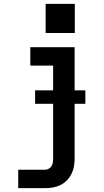

<svg xmlns="http://www.w3.org/2000/svg" viewBox="-20 -766 540 1001"><path d="M75 215V119H214Q224 119 233.5 114Q243 109 248.5 100Q254 91 255.5 81Q257 71 257 60V-424H138V-520H369V60Q369 81 365.5 101.5Q362 122 352.5 141Q343 160 328 175Q313 190 294.5 199Q276 208 255.5 211.5Q235 215 214 215ZM370 -594H218V-746H370ZM163 -225V-295H425V-225Z"/></svg>

Font: Iosevka SS04
Style: Bold
Weight: 700
Monospace: yes
Designer: Belleve Invis
Foundry: Belleve Invis
Version: Version 19.0.0; ttfautohint (v1.8.4)